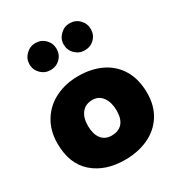

<svg xmlns="http://www.w3.org/2000/svg" viewBox="-183 -892 956 1025"><g transform="rotate(-30 295.0 -379.0)"><path d="M291 11Q169 11 94.5 -54.5Q20 -120 20 -245Q20 -324 56.5 -382.5Q93 -441 155.5 -471.5Q218 -502 295 -502Q376 -502 438 -472Q500 -442 535 -383Q570 -324 570 -240Q570 -161 533.5 -104Q497 -47 433.5 -18Q370 11 291 11ZM382 -240Q382 -290 359.5 -322Q337 -354 297 -354Q255 -354 231.5 -325Q208 -296 208 -245Q208 -195 230 -166Q252 -137 293 -137Q336 -137 359 -163Q382 -189 382 -240ZM269 -686Q269 -720 245 -744.5Q221 -769 185 -769Q152 -769 127 -744.5Q102 -720 102 -686Q102 -651 126.5 -627Q151 -603 185 -603Q221 -603 245 -627Q269 -651 269 -686ZM480 -686Q480 -720 456 -744.5Q432 -769 396 -769Q363 -769 338 -744.5Q313 -720 313 -686Q313 -651 337.5 -627Q362 -603 396 -603Q432 -603 456 -627Q480 -651 480 -686Z"/></g></svg>

Font: Catamaran
Style: Regular
Weight: 900
Designer: Pria Ravichandran
Version: Version 1.001;PS 001.000;hotconv 1.0.70;makeotf.lib2.5.58329